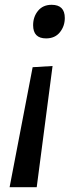

<svg xmlns="http://www.w3.org/2000/svg" viewBox="-20 -570 345 800"><path d="M20 210 116 -290 199 -295 133 210ZM118 -465Q118 -500 138.5 -525Q159 -550 195 -550Q250 -550 250 -495Q250 -461 229.5 -435.5Q209 -410 172 -410Q118 -410 118 -465Z"/></svg>

Font: Bitter
Style: Italic
Weight: 400
Italic angle: -9°
Designer: Sol Matas
Foundry: Sol Matas
Version: Version 1.001